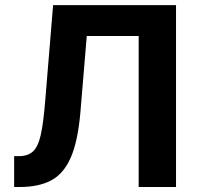

<svg xmlns="http://www.w3.org/2000/svg" viewBox="-20 -748 790 768"><path d="M36.6 0V-123.5H56.2Q92.3 -123.5 112.5 -142.8Q132.8 -162.1 143.3 -209.7Q153.8 -257.3 160.6 -341.8L192.4 -727.5H684.1V0H534.7V-604H327.1L301.3 -295.4Q291 -180.7 262.5 -116.5Q233.9 -52.2 184.1 -26.1Q134.3 0 59.6 0Z"/></svg>

Font: Inter-Bold
Style: Bold
Weight: 700
Designer: Rasmus Andersson
Foundry: rsms
Version: Version 4.000;git-a52131595